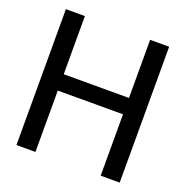

<svg xmlns="http://www.w3.org/2000/svg" viewBox="-129 -840 927 959"><g transform="rotate(20 334.5 -361.0)"><path d="M608.9 0H507.8V-326.2H161.1V0H60.1V-722.2H161.1V-413.1H507.8V-722.2H608.9Z"/></g></svg>

Font: Perun
Style: Regular
Weight: 400
Version: Version 1.0000